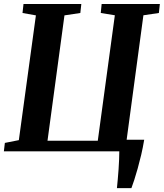

<svg xmlns="http://www.w3.org/2000/svg" viewBox="-20 -763 826 968"><path d="M569.5 185.5Q571.5 165 573.8 140.5Q576 116 577.8 90.5Q579.5 65 580.5 41.5Q581.5 18 581.5 0H-0.5L4.5 -42.5L75 -56.5L161 -685.5L93.5 -697.5L98.5 -743H390L385 -697.5L305 -685.5L219.5 -53.5H473L559 -686L488 -697.5L492.5 -743H786L781 -697.5L703 -686L618.5 -58.5H707Q700.5 -19 691.8 18Q683 55 674 87.2Q665 119.5 656.8 144.5Q648.5 169.5 642.5 185.5Z"/></svg>

Font: Merriweather 36pt
Style: Bold Italic
Weight: 700
Italic angle: -7.8°
Version: Version 2.101